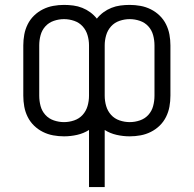

<svg xmlns="http://www.w3.org/2000/svg" viewBox="-20 -548 790 783"><path d="M343 215V-18Q321 -4 294.5 2Q268 8 241 8Q219 8 197 4Q175 0 155 -10Q135 -20 119 -35.5Q103 -51 93 -71Q83 -91 79 -113Q75 -135 75 -158V-363Q75 -385 79 -407Q83 -429 93 -449Q103 -469 119 -484.5Q135 -500 155 -510Q175 -520 197 -524Q219 -528 241 -528Q260 -528 279 -525.5Q298 -523 315.5 -516Q333 -509 348 -498Q363 -487 375 -472Q387 -487 402 -498Q417 -509 434.5 -516Q452 -523 471 -525.5Q490 -528 509 -528Q531 -528 553 -524Q575 -520 595 -510Q615 -500 631 -484.5Q647 -469 657 -449Q667 -429 671 -407Q675 -385 675 -363V-158Q675 -135 671 -113Q667 -91 657 -71Q647 -51 631 -35.5Q615 -20 595 -10Q575 0 553 4Q531 8 509 8Q482 8 455.5 2Q429 -4 407 -18V215ZM241 -50Q262 -50 282.5 -57Q303 -64 317 -79.5Q331 -95 337 -115.5Q343 -136 343 -158V-363Q343 -384 337 -404.5Q331 -425 317 -440.5Q303 -456 282.5 -463Q262 -470 241 -470Q220 -470 199.5 -463Q179 -456 165 -440.5Q151 -425 145.5 -404.5Q140 -384 140 -363V-158Q140 -136 145.5 -115.5Q151 -95 165 -79.5Q179 -64 199.5 -57Q220 -50 241 -50ZM509 -50Q530 -50 550.5 -57Q571 -64 585 -79.5Q599 -95 604.5 -115.5Q610 -136 610 -158V-363Q610 -384 604.5 -404.5Q599 -425 585 -440.5Q571 -456 550.5 -463Q530 -470 509 -470Q488 -470 467.5 -463Q447 -456 433 -440.5Q419 -425 413 -404.5Q407 -384 407 -363V-158Q407 -136 413 -115.5Q419 -95 433 -79.5Q447 -64 467.5 -57Q488 -50 509 -50Z"/></svg>

Font: Iosevka Aile Custom Light
Style: Regular
Weight: 300
Designer: Belleve Invis
Foundry: Belleve Invis
Version: Version 17.0.2; ttfautohint (v1.8.3)